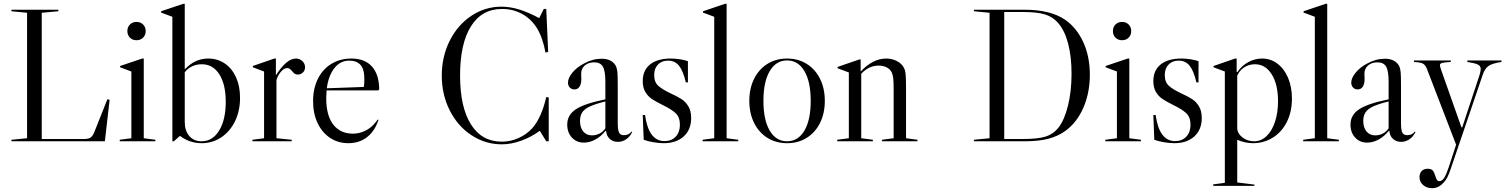

<svg xmlns="http://www.w3.org/2000/svg" viewBox="-20 -741 7895 1007"><path d="M122 -16 40 -8V0H530L555 -218L543 -220L475 -49Q466 -27 455 -19.5Q444 -12 420 -12H199V-674L286 -682V-690H40V-682L122 -674Z M696 -626Q717 -626 730.5 -612.5Q744 -599 744 -578Q744 -557 730.5 -543.5Q717 -530 696 -530Q675 -530 661.5 -543.5Q648 -557 648 -578Q648 -599 661.5 -612.5Q675 -626 696 -626ZM734 -434H726L610 -395V-388L669 -366V-16L608 -8V0H795V-8L734 -16Z M1239 -228Q1239 -289 1218 -335.5Q1197 -382 1159 -408Q1121 -434 1072 -434Q1002 -434 949 -377V-721H941L825 -682V-675L884 -653V0H892L922 -27H926Q975 10 1038 10Q1095 10 1141 -21Q1187 -52 1213 -106Q1239 -160 1239 -228ZM949 -101V-362Q964 -382 987.5 -393Q1011 -404 1038 -404Q1097 -404 1130.5 -351Q1164 -298 1164 -207Q1164 -113 1129.5 -56.5Q1095 0 1037 0Q997 0 973 -27.5Q949 -55 949 -101Z M1580 -388Q1580 -372 1569 -361Q1558 -350 1542 -350Q1532 -350 1525.5 -354.5Q1519 -359 1512 -368Q1505 -376 1499.5 -380Q1494 -384 1486 -384Q1470 -384 1453.5 -365Q1437 -346 1430 -321V-16L1510 -8V0H1304V-8L1365 -16V-366L1306 -388V-395L1419 -434H1427V-346Q1483 -434 1532 -434Q1552 -434 1566 -420.5Q1580 -407 1580 -388Z M1961 -114 1965 -112 1961 -101Q1941 -48 1901.5 -19Q1862 10 1807 10Q1753 10 1711 -18Q1669 -46 1645.5 -96Q1622 -146 1622 -211Q1622 -276 1647 -327Q1672 -378 1718 -406Q1764 -434 1823 -434Q1893 -434 1930.5 -392.5Q1968 -351 1969 -272L1963 -267H1693Q1691 -241 1691 -226Q1691 -135 1728 -87.5Q1765 -40 1831 -40Q1865 -40 1896.5 -55.5Q1928 -71 1952 -102ZM1694 -278 1888 -285Q1891 -297 1891 -325Q1891 -379 1870.5 -401Q1850 -423 1812 -423Q1765 -423 1734 -384Q1703 -345 1694 -278Z M2612 2Q2507 2 2450 -88.5Q2393 -179 2393 -345Q2393 -512 2450 -603Q2507 -694 2613 -694Q2671 -694 2719 -667.5Q2767 -641 2797 -592Q2827 -542 2841 -465L2855 -469L2845 -694H2832L2808 -646Q2750 -677 2702.5 -691.5Q2655 -706 2610 -706Q2524 -706 2452 -658Q2380 -610 2338.5 -527Q2297 -444 2297 -345Q2297 -245 2338.5 -162.5Q2380 -80 2452.5 -32Q2525 16 2612 16Q2661 16 2713.5 -3Q2766 -22 2811 -55L2845 0H2858V-230L2845 -232Q2820 -123 2771 -68Q2742 -36 2699.5 -17Q2657 2 2612 2Z M2955 -88Q2955 -138 3000.5 -168Q3046 -198 3155 -220V-311Q3155 -369 3142 -391.5Q3129 -414 3097 -414Q3066 -414 3047 -397.5Q3028 -381 3028 -353L3029 -326Q3029 -301 3019.5 -286.5Q3010 -272 2993 -272Q2978 -272 2968.5 -282Q2959 -292 2959 -308Q2959 -332 2982.5 -360.5Q3006 -389 3043 -408Q3088 -433 3136 -433Q3164 -433 3183.5 -422Q3203 -411 3212 -391Q3217 -378 3218.5 -359Q3220 -340 3220 -286V-95Q3220 -59 3227 -45.5Q3234 -32 3252 -32Q3279 -32 3292 -51L3296 -49Q3284 -24 3264 -10.5Q3244 3 3221 3Q3195 3 3178 -12.5Q3161 -28 3159 -54L3156 -55Q3133 -26 3103 -9.5Q3073 7 3042 7Q3004 7 2979.5 -19.5Q2955 -46 2955 -88ZM3155 -68V-209Q3103 -196 3074.5 -183Q3046 -170 3034 -152Q3022 -134 3022 -107Q3022 -72 3039 -51.5Q3056 -31 3085 -31Q3106 -31 3124.5 -40.5Q3143 -50 3155 -68Z M3351 -316Q3351 -281 3365 -258Q3379 -235 3399.5 -221.5Q3420 -208 3454 -191Q3500 -169 3523 -148Q3546 -127 3546 -86Q3546 -48 3524 -24.5Q3502 -1 3465 -1Q3424 -1 3398.5 -34.5Q3373 -68 3363 -138H3351L3356 -8Q3377 0 3407 5Q3437 10 3461 10Q3527 10 3566 -25.5Q3605 -61 3605 -122Q3605 -159 3590.5 -183Q3576 -207 3555.5 -220.5Q3535 -234 3500 -250Q3455 -271 3433 -290.5Q3411 -310 3411 -348Q3411 -382 3431 -402.5Q3451 -423 3484 -423Q3520 -423 3541.5 -396Q3563 -369 3577 -309H3588V-420Q3572 -426 3547 -430Q3522 -434 3498 -434Q3428 -434 3389.5 -403Q3351 -372 3351 -316Z M3791 -721H3783L3667 -682V-675L3726 -653V-16L3665 -8V0H3852V-8L3791 -16Z M4306 -212Q4306 -147 4281 -96.5Q4256 -46 4211 -18Q4166 10 4108 10Q4050 10 4005 -18Q3960 -46 3935 -96.5Q3910 -147 3910 -212Q3910 -277 3935 -327.5Q3960 -378 4005 -406Q4050 -434 4108 -434Q4166 -434 4211 -406Q4256 -378 4281 -327.5Q4306 -277 4306 -212ZM4108 0Q4166 0 4199 -56Q4232 -112 4232 -212Q4232 -312 4199 -368Q4166 -424 4108 -424Q4050 -424 4017 -368Q3984 -312 3984 -212Q3984 -112 4017 -56Q4050 0 4108 0Z M4792 -8V0H4606V-8L4667 -16V-271Q4667 -310 4665 -329Q4663 -348 4657 -361Q4649 -378 4630.5 -387.5Q4612 -397 4588 -397Q4537 -397 4497 -354V-16L4558 -8V0H4371V-8L4432 -16V-361L4373 -383V-390L4486 -429H4494V-366Q4558 -434 4628 -434Q4659 -434 4684.5 -420.5Q4710 -407 4721 -385Q4728 -372 4730 -349.5Q4732 -327 4732 -271V-16Z M5696 -349Q5696 -254 5662 -176Q5628 -98 5567 -54Q5528 -26 5477.5 -13Q5427 0 5354 0H5088V-8L5170 -16V-674L5088 -682V-690H5354Q5490 -690 5567 -637Q5628 -594 5662 -519Q5696 -444 5696 -349ZM5600 -354Q5600 -443 5582.5 -511Q5565 -579 5531 -619Q5503 -652 5462 -665Q5421 -678 5345 -678H5247V-12H5345Q5425 -12 5465 -25Q5505 -38 5531 -71Q5563 -112 5581.5 -187.5Q5600 -263 5600 -354Z M5865 -626Q5886 -626 5899.5 -612.5Q5913 -599 5913 -578Q5913 -557 5899.5 -543.5Q5886 -530 5865 -530Q5844 -530 5830.5 -543.5Q5817 -557 5817 -578Q5817 -599 5830.5 -612.5Q5844 -626 5865 -626ZM5903 -434H5895L5779 -395V-388L5838 -366V-16L5777 -8V0H5964V-8L5903 -16Z M6029 -316Q6029 -281 6043 -258Q6057 -235 6077.5 -221.5Q6098 -208 6132 -191Q6178 -169 6201 -148Q6224 -127 6224 -86Q6224 -48 6202 -24.5Q6180 -1 6143 -1Q6102 -1 6076.5 -34.5Q6051 -68 6041 -138H6029L6034 -8Q6055 0 6085 5Q6115 10 6139 10Q6205 10 6244 -25.5Q6283 -61 6283 -122Q6283 -159 6268.5 -183Q6254 -207 6233.5 -220.5Q6213 -234 6178 -250Q6133 -271 6111 -290.5Q6089 -310 6089 -348Q6089 -382 6109 -402.5Q6129 -423 6162 -423Q6198 -423 6219.5 -396Q6241 -369 6255 -309H6266V-420Q6250 -426 6225 -430Q6200 -434 6176 -434Q6106 -434 6067.5 -403Q6029 -372 6029 -316Z M6551 10Q6610 10 6657 -20Q6704 -50 6730 -103Q6756 -156 6756 -224Q6756 -284 6736 -332Q6716 -380 6680 -407Q6644 -434 6600 -434Q6561 -434 6526.5 -415Q6492 -396 6470 -363H6466V-434H6458L6345 -395V-388L6404 -366V218L6343 226V234H6559V227L6469 216V-8Q6510 10 6551 10ZM6469 -71V-344Q6481 -372 6506 -388Q6531 -404 6562 -404Q6617 -404 6650 -351Q6683 -298 6683 -210Q6683 -150 6667 -102Q6651 -54 6622.5 -27Q6594 0 6558 0Q6522 0 6495.5 -21Q6469 -42 6469 -71Z M6941 -721H6933L6817 -682V-675L6876 -653V-16L6815 -8V0H7002V-8L6941 -16Z M7063 -88Q7063 -138 7108.5 -168Q7154 -198 7263 -220V-311Q7263 -369 7250 -391.5Q7237 -414 7205 -414Q7174 -414 7155 -397.5Q7136 -381 7136 -353L7137 -326Q7137 -301 7127.5 -286.5Q7118 -272 7101 -272Q7086 -272 7076.5 -282Q7067 -292 7067 -308Q7067 -332 7090.5 -360.5Q7114 -389 7151 -408Q7196 -433 7244 -433Q7272 -433 7291.5 -422Q7311 -411 7320 -391Q7325 -378 7326.5 -359Q7328 -340 7328 -286V-95Q7328 -59 7335 -45.5Q7342 -32 7360 -32Q7387 -32 7400 -51L7404 -49Q7392 -24 7372 -10.5Q7352 3 7329 3Q7303 3 7286 -12.5Q7269 -28 7267 -54L7264 -55Q7241 -26 7211 -9.5Q7181 7 7150 7Q7112 7 7087.5 -19.5Q7063 -46 7063 -88ZM7263 -68V-209Q7211 -196 7182.5 -183Q7154 -170 7142 -152Q7130 -134 7130 -107Q7130 -72 7147 -51.5Q7164 -31 7193 -31Q7214 -31 7232.5 -40.5Q7251 -50 7263 -68Z M7539 -373Q7532 -393 7532 -399Q7532 -407 7542.5 -410.5Q7553 -414 7589 -416V-424H7396V-416Q7430 -414 7442.5 -407.5Q7455 -401 7463 -382L7617 18L7578 137Q7565 176 7554 192.5Q7543 209 7530 209Q7521 209 7516.5 202.5Q7512 196 7508 182Q7503 164 7495 154Q7487 144 7468 144Q7448 144 7436.5 156Q7425 168 7425 188Q7425 213 7444 229.5Q7463 246 7491 246Q7525 246 7551 217Q7572 197 7589 144L7756 -347Q7767 -381 7787 -395Q7807 -409 7855 -416V-424H7676V-416Q7716 -410 7731 -402.5Q7746 -395 7746 -379Q7746 -368 7740 -348L7649 -73H7645Z"/></svg>

Font: Libre Caslon Display
Style: Regular
Weight: 400
Designer: Pablo Impallari, Rodrigo Fuenzalida
Foundry: Pablo Impallari, Rodrigo Fuenzalida
Version: Version 1.100; ttfautohint (v1.6) -l 8 -r 50 -G 200 -x 14 -D